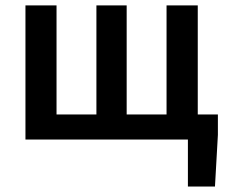

<svg xmlns="http://www.w3.org/2000/svg" viewBox="-20 -511 834 703"><path d="M668 171.9V0H73.2V-491.2H187V-91.8H333V-491.2H443.8V-91.8H589.8V-491.2H704.1V-91.8H777.8V-17.1L767.1 171.9Z"/></svg>

Font: Toshiba Sans Medium
Style: Regular
Weight: 500
Designer: Paul D. Hunt
Foundry: Toshiba Corporation
Version: Version 2.020;PS 2.0;hotconv 1.0.86;makeotf.lib2.5.63406